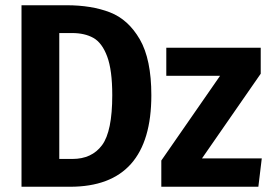

<svg xmlns="http://www.w3.org/2000/svg" viewBox="-20 -712 1031 732"><path d="M557 -349Q557 0 247 0H62V-692H234Q329 -692 399 -665Q469 -638 513 -562Q557 -486 557 -349ZM206 -586V-106H256Q330 -106 369 -158.5Q408 -211 408 -349Q408 -445 388.5 -497Q369 -549 336 -567.5Q303 -586 255 -586ZM974 -431 750 -108H978L965 0H595V-100L819 -423H614V-530H974Z"/></svg>

Font: Fira Sans Condensed SemiBold
Style: Regular
Weight: 600
Width: 3
Designer: bBox Type GmbH & Carrois Corporate GbR & Edenspiekermann AG
Foundry: bBox Type GmbH & Carrois Corporate GbR & Edenspiekermann AG
Version: Version 4.301